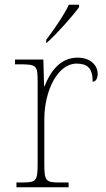

<svg xmlns="http://www.w3.org/2000/svg" viewBox="-20 -786 445 806"><path d="M174 -619V-606H176C217 -642 287 -721 312 -756V-766H269C248 -721 203 -657 174 -619ZM49 0H268V-20H233C173 -20 166 -24 166 -98V-284C166 -407 223 -519 301 -519C346 -519 369 -501 369 -443C383 -443 390 -458 390 -476C390 -514 357 -544 306 -544C230 -544 190 -482 167 -424H165L162 -536H43V-516H61C134 -516 138 -512 138 -442V-98C138 -24 131 -20 71 -20H49Z"/></svg>

Font: Noto Serif Sinhala Thin
Style: Regular
Weight: 100
Designer: Jelle Bosma - Monotype Design Team
Foundry: Monotype Imaging Inc.
Version: Version 2.007